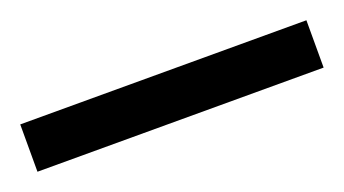

<svg xmlns="http://www.w3.org/2000/svg" viewBox="-27 0 437 244"><g transform="rotate(-20 191.5 122.0)"><path d="M385 154V90H-2V154Z"/></g></svg>

Font: Noto Sans Sinhala Condensed
Style: Regular
Weight: 400
Width: 3
Designer: Jelle Bosma - Monotype Design Team
Foundry: Monotype Imaging Inc.
Version: Version 2.006